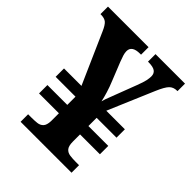

<svg xmlns="http://www.w3.org/2000/svg" viewBox="-199 -835 957 957"><g transform="rotate(45 279.5 -357.0)"><path d="M105 0V-53H128Q150 -53 168 -55Q186 -57 197.5 -69Q209 -81 210 -110V-165H70V-224H210V-282H70V-341H193L75 -608Q62 -638 49.2 -649.5Q36.3 -661 9.8 -661H7V-714H293V-661H286Q229 -661 229 -622Q229 -610 233.5 -595.5Q238 -581 245 -563L283 -468Q296 -437 305 -407Q314 -377 318 -357Q320 -366 324.1 -377.6Q328.2 -389.1 333.6 -402.6Q339 -416 344 -430L386 -540Q399 -574 402.5 -591Q406 -608 406 -621Q406 -641 392 -651Q378 -661 345 -661H342V-714H550V-661H547Q522 -661 506.5 -645.5Q491 -630 471 -583L368 -341H499V-282H359V-224H499V-165H359V-115Q359 -84 370 -71Q381 -58 400 -55.5Q419 -53 441 -53H464V0Z"/></g></svg>

Font: Noto Serif NP Hmong
Style: Regular
Weight: 400
Designer: Dalton Maag Ltd
Foundry: Dalton Maag Ltd
Version: Version 1.001